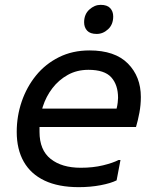

<svg xmlns="http://www.w3.org/2000/svg" viewBox="-20 -764 638 792"><path d="M305 8Q221 8 164 -19Q107 -46 78 -97Q49 -148 49 -220Q49 -285 69.5 -345Q90 -405 128.5 -452.5Q167 -500 223 -528Q279 -556 349 -556Q454 -556 507.5 -502Q561 -448 561 -364Q561 -331 555 -299Q549 -267 541 -240H113V-316H461Q464 -328 465.5 -340.5Q467 -353 467 -360Q467 -414 439 -445Q411 -476 345 -476Q297 -476 259.5 -455Q222 -434 196 -400Q170 -366 156.5 -324Q143 -282 143 -240V-220Q143 -145 189 -108.5Q235 -72 313 -72Q364 -72 405 -82Q446 -92 469 -104H477L461 -20Q437 -8 395 0Q353 8 305 8ZM379 -624Q352 -624 339.5 -637.5Q327 -651 327 -672Q327 -705 348.5 -724.5Q370 -744 395 -744Q422 -744 434.5 -730.5Q447 -717 447 -696Q447 -663 426 -643.5Q405 -624 379 -624Z"/></svg>

Font: Kufam
Style: Italic
Weight: 400
Italic angle: -11°
Designer: Artur Schmal
Foundry: Original Type
Version: Version 1.301; ttfautohint (v1.8.3)